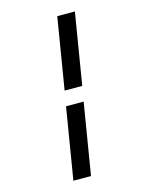

<svg xmlns="http://www.w3.org/2000/svg" viewBox="-139 -909 879 1137"><g transform="rotate(-15 300.0 -340.0)"><path d="M254 -386 326 -823H434L362 -386ZM166 143 238 -294H346L274 143Z"/></g></svg>

Font: Iosevka SmBd Ex Obl
Style: Regular
Weight: 600
Width: 7
Italic angle: -9°
Monospace: yes
Designer: Belleve Invis
Foundry: Belleve Invis
Version: Version 32.5.0; ttfautohint (v1.8.4)